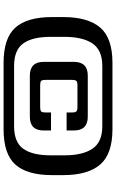

<svg xmlns="http://www.w3.org/2000/svg" viewBox="197 -860 662 1097"><g transform="rotate(90 528.5 -311.0)"><path d="M980 -341V-276Q980 -135 920 -67.5Q860 0 718 0H338Q197 0 137 -67.5Q77 -135 77 -276V-341Q77 -482 137 -552Q197 -622 338 -622H718Q859 -622 919.5 -552Q980 -482 980 -341ZM356 -60H701Q792 -60 829.5 -112.5Q867 -165 867 -269V-347Q867 -452 829 -508Q791 -564 701 -564H356Q266 -564 228 -508Q190 -452 190 -347V-269Q190 -165 227.5 -112.5Q265 -60 356 -60ZM622 -240V-271H725V-229Q725 -150 646 -150H412Q333 -150 333 -229V-402Q333 -481 412 -481H646Q725 -481 725 -402V-360H622V-391Q622 -410 616 -416Q610 -422 591 -422H467Q448 -422 442 -416Q436 -410 436 -391V-240Q436 -220 442 -214.5Q448 -209 467 -209H591Q610 -209 616 -214.5Q622 -220 622 -240Z"/></g></svg>

Font: Sarpanch SemiBold
Style: Regular
Weight: 600
Designer: Manushi Parikh (Devanagari and Latin), Jyotish Sonowal (Devanagari)
Foundry: Indian Type Foundry
Version: Version 2.004;PS 1.0;hotconv 1.0.78;makeotf.lib2.5.61930; tt